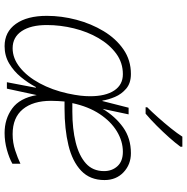

<svg xmlns="http://www.w3.org/2000/svg" viewBox="-9 -795 814 836"><g transform="rotate(90 398.0 -377.0)"><path d="M181 10Q119 10 84 -39Q49 -88 49 -174Q49 -238 66 -302.5Q83 -367 115.5 -421Q148 -475 195 -507.5Q242 -540 302 -540Q342 -540 366 -519.5Q390 -499 402 -470.5Q414 -442 418 -416H420L449 -530H478L454 -417Q487 -472 534.5 -506Q582 -540 647 -540Q696 -540 730 -508Q764 -476 764 -425Q764 -362 723.5 -323.5Q683 -285 612.5 -268Q542 -251 452 -251H422Q421 -240 420 -224Q419 -208 419 -192Q419 -114 455.5 -69.5Q492 -25 564 -25Q601 -25 634.5 -36Q668 -47 693 -59V-24Q668 -10 632 0Q596 10 559 10Q498 10 452.5 -23Q407 -56 394 -130L366 0H338L362 -126H359Q341 -92 315.5 -61Q290 -30 256.5 -10Q223 10 181 10ZM190 -25Q234 -25 273.5 -56.5Q313 -88 342.5 -142.5Q372 -197 387 -265Q394 -298 396.5 -320Q399 -342 399 -362Q399 -430 374 -467.5Q349 -505 303 -505Q253 -505 213.5 -476Q174 -447 146 -399Q118 -351 103.5 -292Q89 -233 89 -174Q89 -104 115.5 -64.5Q142 -25 190 -25ZM429 -285H466Q541 -285 599.5 -299.5Q658 -314 691.5 -344Q725 -374 725 -423Q725 -458 703.5 -481.5Q682 -505 641 -505Q595 -505 552 -479Q509 -453 476.5 -404Q444 -355 429 -285ZM447 -604V-611Q467 -631 491.5 -658.5Q516 -686 538.5 -714Q561 -742 575 -764H619V-756Q603 -734 579 -707Q555 -680 527.5 -652.5Q500 -625 475 -604Z"/></g></svg>

Font: Noto Sans Disp ExtLt
Style: Italic
Weight: 200
Italic angle: -12°
Designer: Monotype Design Team
Foundry: Monotype Imaging Inc.
Version: Version 2.000;GOOG;noto-source:20170915:90ef993387c0